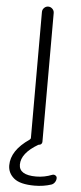

<svg xmlns="http://www.w3.org/2000/svg" viewBox="-62 -787 429 1016"><g transform="rotate(5 152.0 -279.0)"><path d="M162.1 196.3Q85 196.3 52.2 168.9Q19.5 141.6 19.5 100.6Q19.5 21.5 115.2 -43.9Q121.1 -47.9 121.1 -54.7V-722.7Q121.1 -735.4 130.4 -744.6Q139.6 -753.9 152.3 -753.9Q165 -753.9 174.3 -744.6Q183.6 -735.4 183.6 -722.7V-38.1Q183.6 -31.2 178.7 -26.4Q173.8 -21.5 167 -21.5Q165 -21.5 163.1 -20.5Q75.2 31.2 75.2 91.8Q75.2 147.5 166 147.5Q210 147.5 251 130.9Q259.8 127.9 267.6 132.8Q275.4 137.7 275.4 146.5Q275.4 158.2 268.6 168.5Q261.7 178.7 251 182.6Q209 196.3 162.1 196.3Z"/></g></svg>

Font: Gen Jyuu Gothic Light
Style: Regular
Weight: 200
Designer: [Source Han Sans]
Ryoko NISHIZUKA  (kana & ideographs); Paul D. Hunt (Latin, Greek & Cyrillic); Wenlong ZHANG  (bopomofo
Version: Version 1.002.20150607